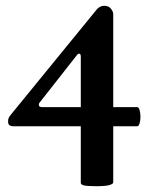

<svg xmlns="http://www.w3.org/2000/svg" viewBox="-20 -453 505 663"><path d="M313 190Q280 190 269 187Q258 184 259 177V-17H27Q8 -17 8 -32Q8 -39 9 -43Q10 -47 15 -54L313 -419Q324 -433 340 -433Q355 -433 363 -423Q371 -413 371 -404V-83H454Q459 -83 462 -73Q465 -63 465 -50Q465 -37 462 -27Q459 -17 454 -17H371V177Q371 182 358 186Q345 190 313 190ZM126 -83H259V-258Q259 -266 254.5 -267.5Q250 -269 245 -262L117 -99Q114 -96 114 -91Q114 -83 126 -83Z"/></svg>

Font: Junicode VF
Style: Regular
Weight: 400
Designer: Peter S. Baker
Version: Version 2.213